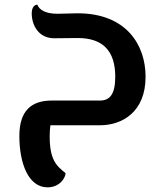

<svg xmlns="http://www.w3.org/2000/svg" viewBox="-20 -537 709 823"><path d="M184 266C236 266 261 225 261 205C220 173 193 146 193 47C193 30 194 14 196 0H408C504 0 604 -57 604 -208C604 -346 520 -480 313 -480C302 -480 244 -478 226 -478C173 -478 148 -496 140 -517C129 -517 116 -507 116 -480C116 -427 147 -373 212 -373C237 -373 290 -374 313 -374C421 -374 474 -319 474 -208C474 -133 451 -106 408 -106H202C113 -106 63 -61 63 46C63 162 101 266 184 266Z"/></svg>

Font: Mesarto
Style: Regular
Weight: 700
Designer: Mohamed Gaber
Foundry: Kief Type Foundry
Version: Version 2.020